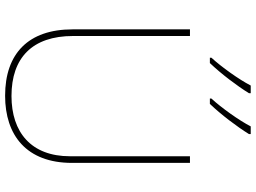

<svg xmlns="http://www.w3.org/2000/svg" viewBox="-145 -847 1002 752"><g transform="rotate(90 356.0 -471.0)"><path d="M505 -945V-952H475C452 -907 402 -837 366 -798V-792H387C429 -836 476 -898 505 -945ZM345 -945V-952H315C292 -907 242 -837 206 -798V-792H227C269 -836 316 -898 345 -945ZM618 -252V-714H592V-244C592 -92 498 -15 356 -15C207 -15 121 -96 121 -256V-714H95V-254C95 -81 190 10 355 10C510 10 618 -74 618 -252Z"/></g></svg>

Font: Noto Sans Lao UI Thin
Style: Regular
Weight: 100
Designer: Monotype Design Team
Foundry: Monotype Imaging Inc.
Version: Version 2.000